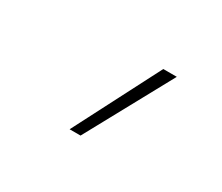

<svg xmlns="http://www.w3.org/2000/svg" viewBox="-70 -927 739 640"><g transform="rotate(30 300.0 -607.0)"><path d="M236 -442 406 -772H458L278 -442Z"/></g></svg>

Font: Iosevka XLt Ex Obl
Style: Regular
Weight: 200
Width: 7
Italic angle: -9°
Monospace: yes
Designer: Belleve Invis
Foundry: Belleve Invis
Version: Version 32.5.0; ttfautohint (v1.8.4)